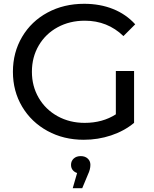

<svg xmlns="http://www.w3.org/2000/svg" viewBox="-20 -728 812 1011"><path d="M590 -354H686V-81Q634 -38 565 -15Q496 8 421 8Q315 8 230 -38.5Q145 -85 96.5 -166.5Q48 -248 48 -350Q48 -452 96.5 -534Q145 -616 230.5 -662Q316 -708 423 -708Q507 -708 575.5 -680.5Q644 -653 692 -600L630 -538Q546 -619 427 -619Q347 -619 283.5 -584.5Q220 -550 184 -488.5Q148 -427 148 -350Q148 -274 184 -212.5Q220 -151 283.5 -116Q347 -81 426 -81Q520 -81 590 -126ZM456 140Q456 164 443 191L413 263H363L386 183Q371 178 362.5 167Q354 156 354 140Q354 120 368 107Q382 94 405 94Q428 94 442 107Q456 120 456 140Z"/></svg>

Font: Idrija
Style: Regular
Weight: 500
Designer: Julieta Ulanovsky
Foundry: Julieta Ulanovsky
Version: Version 7.200